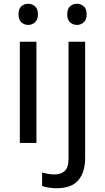

<svg xmlns="http://www.w3.org/2000/svg" viewBox="-20 -757 556 1017"><path d="M130 -737Q150 -737 165.5 -723.5Q181 -710 181 -681Q181 -653 165.5 -639Q150 -625 130 -625Q108 -625 93 -639Q78 -653 78 -681Q78 -710 93 -723.5Q108 -737 130 -737ZM173 -536V0H85V-536ZM336 -681Q336 -710 351 -723.5Q366 -737 388 -737Q408 -737 423.5 -723.5Q439 -710 439 -681Q439 -653 423.5 -639Q408 -625 388 -625Q366 -625 351 -639Q336 -653 336 -681ZM280 240Q255 240 236 236.5Q217 233 203 228V157Q218 161 234 164Q250 167 269 167Q301 167 322 149.5Q343 132 343 83V-536H431V80Q431 155 395 197.5Q359 240 280 240Z"/></svg>

Font: Noto Sans Osmanya
Style: Regular
Weight: 400
Designer: Monotype Design Team
Foundry: Monotype Imaging Inc.
Version: Version 2.001; ttfautohint (v1.8.4.7-5d5b)